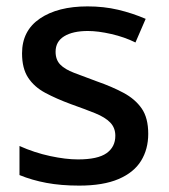

<svg xmlns="http://www.w3.org/2000/svg" viewBox="-20 -571 528 601"><path d="M444 -152Q444 -104 421.5 -67.5Q399 -31 351 -10.5Q303 10 228 10Q171 10 125.5 1.5Q80 -7 41 -23V-114Q88 -93 137 -82.5Q186 -72 224 -72Q286 -72 313.5 -91.5Q341 -111 341 -146Q341 -171 325 -187.5Q309 -204 278 -216.5Q247 -229 202 -245Q156 -262 121.5 -280.5Q87 -299 68 -328Q49 -357 49 -404Q49 -475 105 -513Q161 -551 254 -551Q305 -551 349.5 -540.5Q394 -530 436 -512L404 -438Q370 -455 328.5 -464.5Q287 -474 255 -474Q208 -474 181 -457.5Q154 -441 154 -409Q154 -384 168.5 -369Q183 -354 212 -343Q241 -332 284 -316Q330 -300 366.5 -280.5Q403 -261 423.5 -231.5Q444 -202 444 -152Z"/></svg>

Font: Noto Sans Hebrew Thin Medium
Style: Regular
Weight: 500
Version: Version 3.001